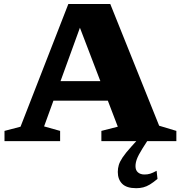

<svg xmlns="http://www.w3.org/2000/svg" viewBox="-20 -722 922 982"><path d="M210.5 -207V-307H573.5V-207ZM794 -79 882 -52.5V0H498.5V-52.5L582.5 -74L378.5 -607H398.5L205.5 -75.5L287.5 -52.5V0H3V-52.5L85 -74L329.5 -701.5H544ZM709 37Q687 72.5 680 91.8Q673 111 673 128Q673 149 685.8 159.8Q698.5 170.5 719 170.5Q734.5 170.5 747.8 166.5Q761 162.5 781 151.5L785.5 193Q764 211 746.8 221.5Q729.5 232 712.8 236.2Q696 240.5 676.5 240.5Q627.5 240.5 605 218Q582.5 195.5 582.5 157.5Q582.5 139.5 587.5 122.2Q592.5 105 607.5 82.5Q622.5 60 652.5 27L709 -35.5H755.5Z"/></svg>

Font: Newsreader 9pt
Style: Bold
Weight: 700
Designer: Hugues Gentile
Foundry: Production Type
Version: Version 1.003